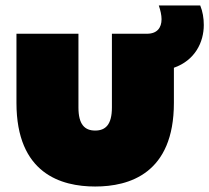

<svg xmlns="http://www.w3.org/2000/svg" viewBox="-20 -670 763 700"><path d="M327 10C451 10 614 -37 614 -295V-423C691 -450 723 -516 723 -579C723 -604 719 -628 710 -650H559C565 -632 569 -615 569 -600C569 -569 553 -547 516 -547H388V-278C388 -216 365 -194 327 -194C289 -194 266 -216 266 -278V-547H40V-295C40 -37 203 10 327 10Z"/></svg>

Font: Chess Sans Black
Style: Regular
Weight: 900
Designer: Wolf Bōese
Foundry: Wolf Bōese
Version: Version 7.223;Glyphs 3.3 (3306)